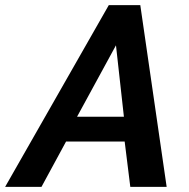

<svg xmlns="http://www.w3.org/2000/svg" viewBox="-73 -730 738 750"><path d="M352 -710H475L578 0H436L414 -177H185L89 0H-53ZM411 -274 380 -553 228 -274Z"/></svg>

Font: PTCRaleway
Style: Bold Italic
Weight: 700
Italic angle: -12°
Designer: Matt McInerney, Pablo Impallari, Rodrigo Fuenzalida
Foundry: Matt McInerney, Pablo Impallari, Rodrigo Fuenzalida
Version: Version 3.000g; ttfautohint (v1.5) -l 8 -r 28 -G 28 -x 14 -D